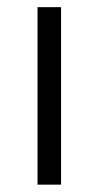

<svg xmlns="http://www.w3.org/2000/svg" viewBox="-20 -502 268 522"><path d="M82 0V-482.5H146V0Z"/></svg>

Font: Anek Gujarati SemiExpanded Light
Style: Regular
Weight: 300
Width: 6
Designer: Mrunmayee Ghaisas (Gujarati), Yesha Goshar (Latin)
Foundry: Ek Type
Version: Version 1.003